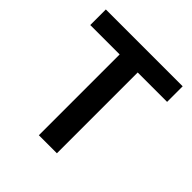

<svg xmlns="http://www.w3.org/2000/svg" viewBox="-187 -849 993 993"><g transform="rotate(45 309.5 -352.5)"><path d="M244 0V-591H29V-705H591V-591H376V0Z"/></g></svg>

Font: Nunito Sans 7pt SemiCondensed
Style: Bold
Weight: 700
Width: 4
Designer: Vernon Adams
Foundry: Vernon Adams
Version: Version 3.101;gftools[0.9.27]